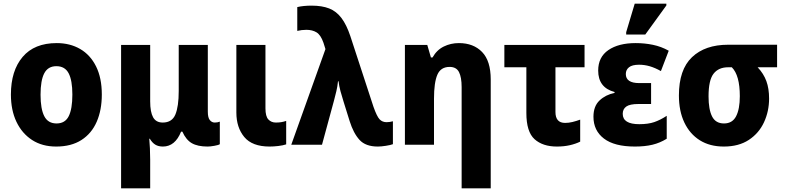

<svg xmlns="http://www.w3.org/2000/svg" viewBox="-20 -796 4330 1056"><path d="M540 -276Q540 -191 512 -126.5Q484 -62 428 -26Q372 10 289 10Q212 10 156.5 -26Q101 -62 70.5 -126Q40 -190 40 -276Q40 -407 104.5 -483Q169 -559 292 -559Q365 -559 421 -526.5Q477 -494 508.5 -430.5Q540 -367 540 -276ZM203 -275Q203 -197 223.5 -157Q244 -117 291 -117Q338 -117 358 -157Q378 -197 378 -276Q378 -354 357.5 -393Q337 -432 290 -432Q244 -432 223.5 -393Q203 -354 203 -275Z M646 240V-549H806V-238Q806 -180 822 -151Q838 -122 875 -122Q926 -122 944.5 -166Q963 -210 963 -296V-549H1123V-182Q1123 -149 1134 -135.5Q1145 -122 1161 -122Q1177 -122 1189 -127V-3Q1182 2 1159 6Q1136 10 1122 10Q1067 10 1035 -8.5Q1003 -27 983 -72H976Q943 10 876 10Q851 10 834 -0.5Q817 -11 804 -33H801Q803 -13 804.5 20Q806 53 806 82V240Z M1463 10Q1367 10 1323.5 -42.5Q1280 -95 1280 -177V-549H1440V-200Q1440 -156 1456 -139Q1472 -122 1497 -122Q1513 -122 1526 -124Q1539 -126 1554 -131V-2Q1536 4 1510.5 7Q1485 10 1463 10Z M2058 10Q1991 10 1957.5 -26.5Q1924 -63 1903 -130L1869 -239Q1860 -267 1852.5 -295Q1845 -323 1842 -349H1839Q1836 -320 1830 -294.5Q1824 -269 1817 -243L1751 0H1582L1770 -526L1759 -561Q1744 -604 1721 -618Q1698 -632 1665 -632Q1639 -632 1615 -626V-757Q1648 -765 1694 -765Q1751 -765 1790.5 -749.5Q1830 -734 1858 -697Q1886 -660 1907 -597L2034 -209Q2053 -155 2068 -139.5Q2083 -124 2106 -124Q2123 -124 2141 -129V-3Q2128 2 2102 6Q2076 10 2058 10Z M2519 240V-317Q2519 -371 2504.5 -399.5Q2490 -428 2453 -428Q2404 -428 2385.5 -385Q2367 -342 2367 -253V0H2207V-549H2330L2350 -480H2359Q2382 -521 2420.5 -540Q2459 -559 2504 -559Q2584 -559 2631.5 -510Q2679 -461 2679 -359V240Z M3043 10Q2965 10 2920 -30.5Q2875 -71 2875 -175V-426H2754V-549H3195V-426H3035V-180Q3035 -120 3088 -120Q3108 -120 3128.5 -125Q3149 -130 3171 -138V-17Q3147 -5 3114.5 2.5Q3082 10 3043 10Z M3472 10Q3359 10 3301.5 -34Q3244 -78 3244 -154Q3244 -212 3277.5 -243.5Q3311 -275 3360 -285V-290Q3270 -314 3270 -408Q3270 -482 3326 -520.5Q3382 -559 3476 -559Q3525 -559 3571 -549.5Q3617 -540 3658 -517L3615 -405Q3583 -423 3554 -431.5Q3525 -440 3495 -440Q3457 -440 3439.5 -426Q3422 -412 3422 -389Q3422 -339 3496 -339H3561V-224H3492Q3444 -224 3424.5 -210Q3405 -196 3405 -170Q3405 -113 3496 -113Q3545 -113 3578.5 -124.5Q3612 -136 3647 -159V-33Q3610 -10 3568.5 0Q3527 10 3472 10ZM3424 -606V-619L3471 -776H3645V-766L3529 -606Z M3961 10Q3884 10 3829 -24.5Q3774 -59 3744 -122Q3714 -185 3714 -271Q3714 -413 3786 -481.5Q3858 -550 3985 -550H4254V-426H4147Q4180 -391 4195 -350Q4210 -309 4210 -254Q4210 -184 4182 -123.5Q4154 -63 4098.5 -26.5Q4043 10 3961 10ZM3962 -117Q4008 -117 4028.5 -156.5Q4049 -196 4049 -267Q4049 -382 4005 -426H3985Q3932 -426 3904.5 -390.5Q3877 -355 3877 -266Q3877 -194 3896.5 -155.5Q3916 -117 3962 -117Z"/></svg>

Font: Noto Sans SemiCondensed ExtraBold
Style: Regular
Weight: 800
Width: 4
Designer: Monotype Design Team
Foundry: Monotype Imaging Inc.
Version: Version 2.013; ttfautohint (v1.8.4.7-5d5b)